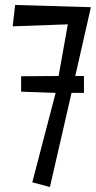

<svg xmlns="http://www.w3.org/2000/svg" viewBox="-20 -734 386 773"><path d="M110 0 204 -360 65 -365V-427L216 -428L253 -636L31 -628L41 -714L346 -705L283 -428H318V-360H268L181 19Z"/></svg>

Font: Bahiana
Style: Regular
Weight: 400
Designer: Pablo Cosgaya & Dani Raskovsky
Foundry: Pablo Cosgaya & Dani Raskovsky
Version: Version 1.005